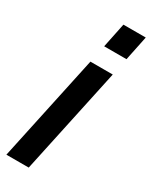

<svg xmlns="http://www.w3.org/2000/svg" viewBox="-192 -775 649 819"><g transform="rotate(30 132.5 -365.0)"><path d="M155 -730 130 -609H240L265 -730ZM112 -523 0 0H110L222 -523Z"/></g></svg>

Font: FIGSv2-sans-serif SmBold Italic
Style: Regular
Weight: 600
Italic angle: -12°
Designer: Matt McInerney, Pablo Impallari, Rodrigo Fuenzalida
Foundry: Matt McInerney, Pablo Impallari, Rodrigo Fuenzalida
Version: Version 4.020;hotconv 1.0.109;makeotfexe 2.5.65596